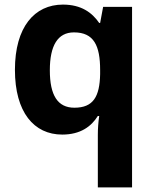

<svg xmlns="http://www.w3.org/2000/svg" viewBox="-20 -576 673 836"><path d="M406 11V240H555V-546H429L416 -476H412C381 -521 334 -556 254 -556C130 -556 45 -458 45 -272C45 -87 128 10 251 10C331 10 378 -26 406 -71H412C408 -44 406 -16 406 11ZM304 -107C231 -107 197 -161 197 -270C197 -377 231 -435 302 -435C389 -435 416 -377 416 -271V-253C414 -155 386 -107 304 -107Z"/></svg>

Font: Noto Sans Adlam
Style: Bold
Weight: 700
Designer: Mark Jamra, Neil Patel
Foundry: JamraPatel LLC
Version: Version 3.001